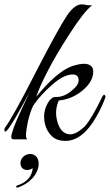

<svg xmlns="http://www.w3.org/2000/svg" viewBox="-45 -638 503 879"><path d="M315 -270C315 -255 304 -239 281 -221C259 -203 236 -194 213 -194H207C194 -193 182 -182 172 -163C162 -144 157 -125 157 -106C157 -69 168 -40 190 -17C205 -1 227 7 255 7C301 7 343 -22 381 -79C417 -135 438 -190 438 -195C438 -200 432 -212 423 -195C390 -126 363 -81 342 -58C317 -35 295 -23 276 -23C271 -23 267 -24 262 -25C240 -32 225 -52 217 -84C210 -109 208 -141 224 -178C259 -181 290 -193 319 -213C348 -234 368 -257 377 -282C380 -292 382 -301 382 -309C382 -334 367 -346 338 -346C325 -346 307 -342 284 -335C236 -317 182 -270 121 -195C138 -247 188 -352 275 -485C318 -552 352 -595 377 -614C372 -613 363 -613 352 -615C341 -617 336 -618 335 -618H330C329 -618 329 -618 329 -618C308 -618 286 -602 263 -569C235 -527 186 -438 116 -302C47 -166 0 -83 -23 -52C-24 -49 -25 -47 -25 -45C-25 -35 -22 -33 -15 -39C1 -54 36 -114 91 -217L62 -155C49 -128 39 -105 30 -84C21 -63 14 -44 9 -26C4 -9 7 0 17 0H80C72 -7 71 -24 83 -83C90 -112 98 -137 108 -156C131 -189 160 -221 195 -251C230 -282 261 -297 288 -297C306 -297 315 -288 315 -270ZM132 110C132 86 117 67 94 67C71 67 52 83 49 103C45 138 78 150 105 132C101 170 78 196 37 210C32 211 29 214 29 217C29 222 34 221 38 220C85 204 132 163 132 110Z"/></svg>

Font: VL Great Vibes
Style: Regular
Weight: 400
Designer: Robert E. Leuschke
Foundry: Robert E. Leuschke
Version: Version 1.001